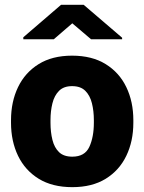

<svg xmlns="http://www.w3.org/2000/svg" viewBox="-20 -770 602 800"><path d="M25.9 -258.8V-269Q25.9 -346.2 55.2 -407Q84.5 -467.8 141.1 -502.9Q197.8 -538.1 280.3 -538.1Q363.3 -538.1 420.2 -502.9Q477.1 -467.8 506.3 -407Q535.6 -346.2 535.6 -269V-258.8Q535.6 -181.6 506.3 -120.8Q477.1 -60.1 420.4 -25.1Q363.8 9.8 281.2 9.8Q198.2 9.8 141.4 -25.1Q84.5 -60.1 55.2 -120.8Q25.9 -181.6 25.9 -258.8ZM190.4 -269V-258.8Q190.4 -219.2 198.5 -187Q206.5 -154.8 226.1 -136Q245.6 -117.2 281.2 -117.2Q333.5 -117.2 352.3 -158.2Q371.1 -199.2 371.1 -258.8V-269Q371.1 -307.6 363 -339.8Q355 -372.1 335.4 -391.6Q315.9 -411.1 280.3 -411.1Q245.6 -411.1 226.1 -391.6Q206.5 -372.1 198.5 -339.8Q190.4 -307.6 190.4 -269ZM328.6 -750 488.8 -612.8V-606.4H359.4L281.2 -672.9L204.1 -606.4H77.1V-614.7L234.4 -750Z"/></svg>

Font: Vazirmatn UI FD Black
Style: Regular
Weight: 900
Designer: Saber Rastikerdar
Foundry: Saber Rastikerdar
Version: Version 33.003